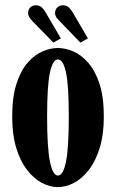

<svg xmlns="http://www.w3.org/2000/svg" viewBox="-20 -718 452 748"><path d="M205.5 11Q174.5 11 143.2 -5.5Q112 -22 85.5 -56Q59 -90 43.2 -141.8Q27.5 -193.5 27.5 -263.5Q27.5 -339.5 44 -391Q60.5 -442.5 87.2 -473.2Q114 -504 145 -517.5Q176 -531 205.5 -531Q234.5 -531 265.8 -517.5Q297 -504 324 -473.2Q351 -442.5 367.8 -391Q384.5 -339.5 384.5 -263.5Q384.5 -193.5 368.5 -141.8Q352.5 -90 326 -56Q299.5 -22 268 -5.5Q236.5 11 205.5 11ZM205.5 -34Q226 -34 237 -87.5Q248 -141 248 -263.5Q248 -386.5 237 -436.5Q226 -486.5 205.5 -486.5Q186 -486.5 174.8 -436.5Q163.5 -386.5 163.5 -263.5Q163.5 -141 174.8 -87.5Q186 -34 205.5 -34ZM293 -552 213 -635Q204 -643.5 199.2 -651Q194.5 -658.5 194.5 -667Q194.5 -681 203.5 -689.2Q212.5 -697.5 224.5 -697.5Q239 -697.5 247.8 -689.2Q256.5 -681 263 -670L322.5 -568.5ZM188 -552 107 -635Q98.5 -644 94 -651.2Q89.5 -658.5 89.5 -667Q89.5 -681 98.2 -689.2Q107 -697.5 119 -697.5Q133.5 -697.5 142.5 -689.2Q151.5 -681 157.5 -670L217 -568.5Z"/></svg>

Font: Imbue Thin 10pt ExtraBold
Style: Regular
Weight: 800
Version: Version 1.102